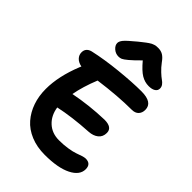

<svg xmlns="http://www.w3.org/2000/svg" viewBox="-282 -1075 1214 1214"><g transform="rotate(45 325.5 -468.0)"><path d="M249 -744.1Q223.1 -744.1 203.1 -761.7Q183.1 -779.3 183.1 -799.8Q183.1 -814.9 198 -833.3Q212.9 -851.6 268.1 -897Q275.4 -902.8 290.5 -914.8Q305.7 -926.8 310.3 -930.2Q314.9 -933.6 325.7 -941.2Q336.4 -948.7 341.3 -950.7Q346.2 -952.6 355 -956.1Q363.8 -959.5 371.6 -960.2Q379.4 -960.9 389.2 -960.9Q413.6 -960.9 432.1 -949.7Q450.7 -938.5 469.2 -912.1Q488.8 -885.7 511 -865Q533.2 -844.2 546.6 -835.2Q560.1 -826.2 569.1 -814.2Q578.1 -802.2 578.1 -787.1Q578.1 -768.6 561.8 -757.8Q545.4 -747.1 516.1 -747.1Q481 -747.1 449.5 -765.9Q418 -784.7 375 -835.9Q333.5 -793.9 309.1 -773.7Q284.7 -753.4 273.7 -748.8Q262.7 -744.1 249 -744.1ZM358.9 24.9Q288.6 24.9 232.9 1.7Q177.2 -21.5 141.6 -62.5Q106 -103.5 87.4 -157.5Q68.8 -211.4 68.8 -274.9Q68.8 -388.2 123 -522.9Q124 -524.4 125.5 -528.6Q127 -532.7 127.9 -534.2Q97.7 -540 81.3 -557.4Q64.9 -574.7 64.9 -598.1Q64.9 -637.2 106.9 -647.9Q197.8 -668.5 312.7 -680.2Q427.7 -691.9 507.8 -691.9Q607.9 -691.9 607.9 -626Q607.9 -599.1 592 -582.5Q576.2 -565.9 545.9 -565.9Q424.8 -565.9 263.2 -543.9Q225.1 -449.7 210.9 -371.1Q336.9 -396 469.2 -399.9Q539.1 -399.9 539.1 -351.1Q539.1 -315.9 514.9 -296.6Q490.7 -277.3 452.1 -274.9Q309.6 -266.6 203.1 -243.2Q212.4 -180.2 253.7 -142.1Q294.9 -104 357.9 -104Q399.4 -104 435.8 -109.9Q472.2 -115.7 492.2 -123Q512.2 -130.4 530.5 -136.2Q548.8 -142.1 559.1 -142.1Q606.9 -142.1 606.9 -94.2Q606.9 -41 541.7 -8.1Q476.6 24.9 358.9 24.9Z"/></g></svg>

Font: Shantell Sans Bouncy
Style: Regular
Weight: 600
Designer: Stephen Nixon, Anya Danilova, Shantell Martin
Foundry: Arrow Type
Version: Version 1.006;[9816181b4]